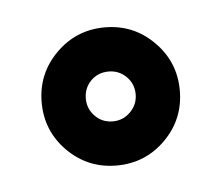

<svg xmlns="http://www.w3.org/2000/svg" viewBox="-28 -747 243 211"><g transform="rotate(-5 93.5 -641.0)"><path d="M39.8 -694.9Q62.1 -717.2 93.7 -717.2Q125.4 -717.2 147.6 -694.9Q169.9 -672.6 169.9 -641Q169.9 -609.3 147.6 -587Q125.4 -564.8 93.7 -564.8Q62.1 -564.8 39.8 -587Q17.5 -609.3 17.5 -641Q17.5 -672.6 39.8 -694.9ZM66.2 -641Q66.2 -629.7 74.1 -621.6Q82 -613.5 93.7 -613.5Q105 -613.5 113.1 -621.6Q121.2 -629.7 121.2 -641Q121.2 -652.6 113.1 -660.6Q105 -668.5 93.7 -668.5Q82 -668.5 74.1 -660.6Q66.2 -652.6 66.2 -641Z"/></g></svg>

Font: Marapfhont
Style: Book
Weight: 400
Version: Version 0.15